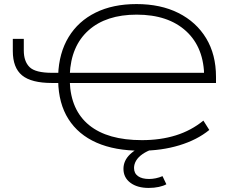

<svg xmlns="http://www.w3.org/2000/svg" viewBox="-20 -733 1181 944"><path d="M672 8Q545 8 455 -31.5Q365 -71 316.5 -147.5Q268 -224 266 -335L277 -325H236Q134 -325 88.5 -362.5Q43 -400 43 -482V-542H97V-485Q97 -431 125.5 -403Q154 -375 236 -375H280L266 -365Q270 -473 317.5 -551Q365 -629 450 -671Q535 -713 651 -713Q770 -713 857.5 -669Q945 -625 993.5 -545Q1042 -465 1042 -355V-325H318L323 -332Q328 -191 418.5 -117.5Q509 -44 678 -44Q769 -44 844.5 -67.5Q920 -91 980 -140L1009 -94Q949 -45 861.5 -18.5Q774 8 672 8ZM652 -661Q502 -661 415.5 -584Q329 -507 323 -366L317 -375H999L984 -352Q984 -498 895.5 -579.5Q807 -661 652 -661ZM711 191Q655 191 621 165.5Q587 140 587 97Q587 57 619 26Q651 -5 711 -25L731 0Q702 10 681 24.5Q660 39 649.5 56.5Q639 74 639 93Q639 119 658.5 133Q678 147 713 147Q729 147 746 143.5Q763 140 779 133L798 173Q784 181 761 186Q738 191 711 191Z"/></svg>

Font: Nunito Sans 7pt Expanded ExtraLight
Style: Regular
Weight: 250
Width: 7
Designer: Vernon Adams
Foundry: Vernon Adams
Version: Version 3.101;gftools[0.9.27]